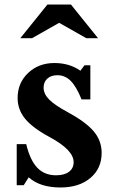

<svg xmlns="http://www.w3.org/2000/svg" viewBox="-20 -820 506 850"><path d="M107 -35 85 0H54V-182H96Q113 -111 145 -77.5Q177 -44 228 -44Q265 -44 285.5 -59.5Q306 -75 306 -102Q306 -156 200 -213Q124 -254 91 -294.5Q58 -335 58 -386Q58 -453 104.5 -497Q151 -541 221 -541Q287 -541 336 -507L354 -531H380V-380H341Q318 -437 293 -462Q268 -487 234 -487Q206 -487 189.5 -472Q173 -457 173 -432Q173 -404 198 -379Q223 -354 279 -324Q360 -280 395 -238.5Q430 -197 430 -143Q430 -74 380 -32Q330 10 248 10Q157 10 107 -35ZM190 -800H294L414 -651H362L242 -719L122 -651H70Z"/></svg>

Font: Libre Baskerville
Style: Bold
Weight: 700
Designer: Pablo Impallari, Rodrigo Fuenzalida
Foundry: Pablo Impallari, Rodrigo Fuenzalida
Version: Version 1.000